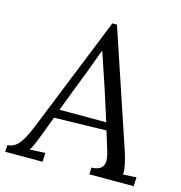

<svg xmlns="http://www.w3.org/2000/svg" viewBox="-121 -815 858 910"><g transform="rotate(15 308.5 -359.5)"><path d="M341.3 -719.2H318.8L93.3 -158.2C63 -83.5 37.1 -34.2 -12.7 -33.2L-14.2 0H168.9L170.9 -43.9L96.2 -40C107.9 -62 114.7 -77.1 127 -108.9C139.2 -140.1 152.3 -174.8 167.5 -215.8L423.3 -221.7L452.1 -127.9C463.4 -90.8 475.1 -35.2 399.9 -33.2L398.9 0H616.2L618.2 -43.9L553.2 -40C556.2 -69.8 541.5 -122.1 532.2 -149.9ZM304.7 -580.1H306.6C344.2 -471.2 379.4 -363.3 412.1 -258.8H183.1C203.6 -314 229 -381.3 263.2 -467.8Z"/></g></svg>

Font: Lora Italic
Style: Regular
Weight: 400
Italic angle: -3°
Designer: Olga Karpushina, Alexei Vanyashin
Foundry: Cyreal
Version: Version 1.011;PS 001.011;hotconv 1.0.70;makeotf.lib2.5.58329